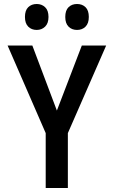

<svg xmlns="http://www.w3.org/2000/svg" viewBox="-20 -942 570 962"><path d="M209 0V-275L18 -714H142L265 -388L390 -714H512L320 -275V0ZM366 -792Q340 -792 323.5 -808.5Q307 -825 307 -857Q307 -890 323.5 -906Q340 -922 366 -922Q392 -922 408.5 -906Q425 -890 425 -857Q425 -825 408.5 -808.5Q392 -792 366 -792ZM164 -792Q138 -792 121.5 -808.5Q105 -825 105 -857Q105 -890 121.5 -906Q138 -922 164 -922Q189 -922 206 -906Q223 -890 223 -857Q223 -825 206 -808.5Q189 -792 164 -792Z"/></svg>

Font: Noto Sans Mono Condensed SemiBold
Style: Regular
Weight: 600
Width: 3
Designer: Monotype Design Team
Foundry: Monotype Imaging Inc.
Version: Version 2.014